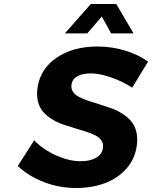

<svg xmlns="http://www.w3.org/2000/svg" viewBox="-20 -941 765 966"><path d="M69.8 -106 151.9 -234.9Q198.2 -187.5 263.2 -158.7Q328.1 -129.9 384.8 -129.9Q433.6 -129.9 463.6 -147.2Q493.7 -164.6 498 -196.8Q501 -217.8 490.5 -233.6Q480 -249.5 460 -259.8Q439.9 -270 413.1 -278.6Q386.2 -287.1 356.7 -295.9Q327.1 -304.7 297.6 -314.7Q268.1 -324.7 242.4 -340.6Q216.8 -356.4 198.2 -377Q179.7 -397.5 171.4 -429Q163.1 -460.4 168.9 -500Q182.6 -594.7 265.1 -650.9Q347.7 -707 470.2 -707Q542.5 -707 609.6 -686.5Q676.8 -666 725.1 -630.9L645 -500Q594.7 -532.7 537.1 -552.2Q479.5 -571.8 437 -571.8Q395.5 -571.8 369.4 -557.4Q343.3 -543 339.8 -515.1Q336.9 -494.6 347.4 -479Q357.9 -463.4 377.9 -453.1Q397.9 -442.9 424.8 -433.8Q451.7 -424.8 481.2 -415.8Q510.7 -406.7 540 -396.2Q569.3 -385.7 595 -369.4Q620.6 -353 639.2 -332Q657.7 -311 665.8 -278.8Q673.8 -246.6 668 -206.1Q658.2 -139.2 614.5 -90.8Q570.8 -42.5 506.1 -18.8Q441.4 4.9 362.8 4.9Q277.8 4.9 200.2 -25.1Q122.6 -55.2 69.8 -106ZM306.2 -772.9 437 -920.9H564.9L651.9 -772.9H539.1L492.2 -857.9L418.9 -772.9Z"/></svg>

Font: Trueno SemiBold
Style: Italic
Weight: 600
Designer: Julieta Ulanovsky
Foundry: Julieta Ulanovsky
Version: Version 3.001b | FøM Fix